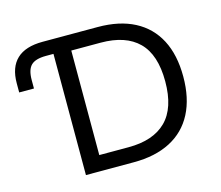

<svg xmlns="http://www.w3.org/2000/svg" viewBox="-100 -836 1115 967"><g transform="rotate(-15 457.5 -352.5)"><path d="M234 0V-632H195Q140 -632 117 -609.5Q94 -587 94 -533V-489H17V-537Q17 -620 62 -662.5Q107 -705 197 -705H484Q597 -705 675.5 -664Q754 -623 795 -544.5Q836 -466 836 -353Q836 -240 795 -161Q754 -82 675 -41Q596 0 484 0ZM325 -80H478Q607 -80 674.5 -147Q742 -214 742 -353Q742 -492 675 -558.5Q608 -625 478 -625H325Z"/></g></svg>

Font: Nunito Sans 7pt
Style: Regular
Weight: 400
Designer: Vernon Adams
Foundry: Vernon Adams
Version: Version 3.101;gftools[0.9.27]